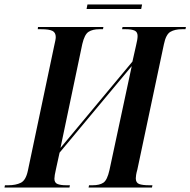

<svg xmlns="http://www.w3.org/2000/svg" viewBox="-49 -834 847 854"><path d="M-29 0 -27 -10H-12Q21 -10 43.5 -21Q66 -32 75 -75L192 -630Q195 -643 197 -653Q199 -663 199 -669Q199 -689 184.5 -696.5Q170 -704 134 -704H119L120 -714H411L409 -704H393Q363 -704 345 -692.5Q327 -681 317 -638L220 -176L540 -560L556 -631Q563 -659 563 -674Q563 -692 549.5 -698Q536 -704 511 -704H494L496 -714H778L776 -704H760Q729 -704 709 -692.5Q689 -681 680 -637L562 -80Q558 -66 556.5 -56.5Q555 -47 555 -41Q555 -21 570 -15.5Q585 -10 614 -10H629L627 0H345L347 -10H363Q394 -10 411 -21.5Q428 -33 438 -78L537 -540L216 -155L200 -82Q193 -52 193 -39Q193 -21 207 -15.5Q221 -10 245 -10H262L260 0ZM336 -794 340 -814H583L579 -794Z"/></svg>

Font: Noto Serif Display Condensed SemiBold
Style: Italic
Weight: 600
Width: 3
Italic angle: -12°
Designer: Monotype Design Team
Foundry: Monotype Imaging Inc.
Version: Version 2.009